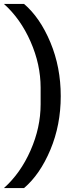

<svg xmlns="http://www.w3.org/2000/svg" viewBox="-25 -819 398 983"><path d="M98 144H-5Q80 68 131.5 -49Q183 -166 183 -285V-370Q183 -489 131.5 -606Q80 -723 -5 -799H98Q180 -729 233 -602Q286 -475 286 -327Q286 -179 233 -52.5Q180 74 98 144Z"/></svg>

Font: IBM Plex Sans JP Medm
Style: Regular
Weight: 500
Designer: Mike Abbink; Paul van der Laan; Pieter van Rosmalen; Wujin Sim; Yejin Wi; Jinhee Kim; Boomi Park; Yona Kim; Kichan Ma
Foundry: Sandoll Inc.
Version: Version 1.002